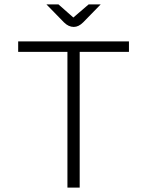

<svg xmlns="http://www.w3.org/2000/svg" viewBox="-20 -857 672 877"><path d="M288 0V-620H63V-668H569V-620H344V0ZM317 -734Q293 -734 272 -755L192 -837H247L315 -777L385 -837H440L360 -755Q339 -734 317 -734Z"/></svg>

Font: Atkinson Hyperlegible Mono ExtraLight
Style: Regular
Weight: 200
Monospace: yes
Designer: Elliott Scott, Megan Eiswerth, Linus Boman, Theodore Petrosky, Letters from Sweden
Foundry: Applied Design Works, Letters from Sweden
Version: Version 2.001